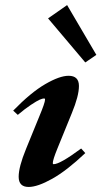

<svg xmlns="http://www.w3.org/2000/svg" viewBox="-20 -722 398 753"><path d="M314.5 -477.1 168.5 -649.9 243.2 -702.1 357.9 -506.8ZM92.3 11.2Q53.2 11.2 53.2 -28.8Q53.2 -67.4 82 -137.7L133.8 -264.6Q156.7 -319.3 156.7 -331.5Q156.7 -335.9 152.8 -335.9Q147 -335.9 135.7 -331.1Q124.5 -326.2 101.3 -310.8Q78.1 -295.4 49.8 -271.5L31.7 -288.1Q101.1 -359.4 157.5 -392.1Q213.9 -424.8 249 -424.8Q289.6 -424.8 289.6 -384.8Q289.6 -345.7 261.7 -278.3L205.6 -140.6Q187 -95.2 187 -82Q187 -78.1 190.4 -78.1Q215.3 -78.1 298.3 -139.6L314.5 -121.6Q241.7 -52.7 184.6 -20.8Q127.4 11.2 92.3 11.2Z"/></svg>

Font: Elstob 18pt ExtraBold
Style: Italic
Weight: 800
Italic angle: -20°
Designer: Peter S. Baker
Version: Version 1.015